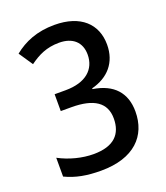

<svg xmlns="http://www.w3.org/2000/svg" viewBox="-135 -817 797 921"><g transform="rotate(-20 263.0 -357.0)"><path d="M456 -549C456 -654 384 -724 250 -724C161 -724 95 -696 42 -653L90 -582C134 -614 178 -636 242 -636C310 -636 352 -600 352 -536C352 -461 298 -411 194 -411H138V-325H192C307 -325 365 -286 365 -205C365 -126 321 -77 216 -77C159 -77 95 -93 41 -122V-26C95 0 151 10 223 10C392 10 474 -77 474 -201C474 -296 421 -356 317 -372V-376C402 -398 456 -457 456 -549Z"/></g></svg>

Font: Noto Sans Myanmar UI SemiCondensed Medium
Style: Regular
Weight: 500
Width: 4
Designer: Monotype Design Team
Foundry: Monotype Imaging Inc.
Version: Version 2.103